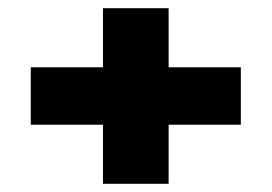

<svg xmlns="http://www.w3.org/2000/svg" viewBox="-20 -546 662 468"><path d="M231 -98V-242H55V-382H231V-526H391V-382H567V-242H391V-98Z"/></svg>

Font: Georama Extended
Style: Bold
Weight: 700
Width: 7
Designer: Jean-Baptiste Levee
Foundry: Production Type
Version: Version 1.000